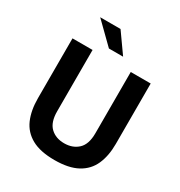

<svg xmlns="http://www.w3.org/2000/svg" viewBox="-214 -1074 1151 1230"><g transform="rotate(30 362.0 -459.5)"><path d="M659.5 -275.5Q659.5 -188 631 -123.8Q602.5 -59.5 538.8 -24.8Q475 10 370 10Q264.5 10 201 -25.2Q137.5 -60.5 109.2 -125.5Q81 -190.5 81 -280.5V-723H229.5V-269.5Q229.5 -188.5 268.5 -151.2Q307.5 -114 370 -114Q432.5 -114 472.2 -151Q512 -188 512 -269.5V-723H659.5ZM317.5 -929H167L315.5 -783.5H420.5Z"/></g></svg>

Font: Public Sans
Style: Bold
Weight: 700
Designer: The Public Sans project authors (U.S. Web Design System). Libre Franklin designed by Pablo Impallari and Rodrigo Fuenzal
Version: Version 1.008; ttfautohint (v1.8.1) -l 8 -r 50 -G 200 -x 14 